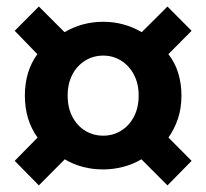

<svg xmlns="http://www.w3.org/2000/svg" viewBox="-20 -666 630 586"><path d="M98.6 -100.1 24.9 -175.1 94.7 -246.2Q55.9 -299.4 55.9 -374.3Q55.9 -448.2 94 -500.7L24.9 -572L98.6 -646.1L177 -567.8Q231 -599.5 295.3 -599.5Q358.4 -599.5 412.6 -567.8L491.1 -646.1L564.8 -572L493.9 -500.7Q513.9 -475.5 523.8 -443.4Q533.8 -411.4 533.8 -374.3Q533.8 -336 523.2 -304.1Q512.6 -272.2 494.1 -246.2L564.8 -175.1L491.1 -100.1L411.6 -179.8Q385.1 -164.2 355.1 -156.5Q325.1 -148.9 295.3 -148.9Q229.5 -148.9 177.6 -179.8ZM295.3 -251.9Q324.8 -251.9 349.4 -267Q374 -282 388.6 -309.6Q403.2 -337.1 403.2 -374.3Q403.2 -410.9 388.6 -438.4Q374 -465.9 349.4 -481.1Q324.8 -496.3 295.3 -496.3Q264.8 -496.3 240.1 -481.1Q215.4 -465.9 200.9 -438.4Q186.5 -410.9 186.5 -374.3Q186.5 -337.1 200.9 -309.6Q215.4 -282 240.1 -267Q264.8 -251.9 295.3 -251.9Z"/></svg>

Font: Noto Sans JP
Style: Regular
Weight: 100
Designer: Ryoko NISHIZUKA 西塚涼子 (kana, bopomofo & ideographs); Paul D. Hunt (Latin, Greek & Cyrillic); Sandoll Communications 산돌커뮤니
Foundry: Adobe
Version: Version 2.004;hotconv 1.0.118;makeotfexe 2.5.65603